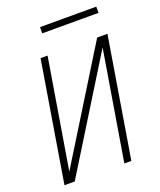

<svg xmlns="http://www.w3.org/2000/svg" viewBox="-162 -1005 924 1106"><g transform="rotate(-20 300.0 -452.0)"><path d="M102 0H39L160 -735H203L92 -64L507 -735H570L449 0H406L517 -671ZM218 -866V-904H563V-866Z"/></g></svg>

Font: Iosevka Aile Extralight
Style: Italic
Weight: 200
Italic angle: -9°
Designer: Belleve Invis
Foundry: Belleve Invis
Version: Version 31.1.0; ttfautohint (v1.8.4)